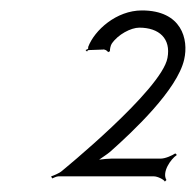

<svg xmlns="http://www.w3.org/2000/svg" viewBox="-20 -709 375 368"><path d="M78 -371 80 -367C83 -368 88 -371 92 -371H275C282 -371 294 -365 296 -361L299 -364C290 -379 307 -404 319 -412L316 -415C310 -411 297 -405 288 -405H194C187 -405 178 -404 170 -403C177 -408 185 -413 191 -418C235 -457 320 -537 333 -595C342 -634 328 -689 252 -689C203 -689 161 -651 149 -619V-616C148 -614 145 -614 144 -613L147 -610C147 -611 148 -613 150 -613L177 -614C180 -615 186 -612 187 -609L191 -611C190 -613 192 -622 194 -625C206 -643 231 -656 247 -656C285 -656 308 -635 301 -598C290 -537 97 -380 97 -380C91 -376 84 -373 78 -371Z"/></svg>

Font: Armata Saber
Style: RgIta
Weight: 400
Designer: Jasper
Foundry: Cannot Into Space Fonts
Version: Version 0.970